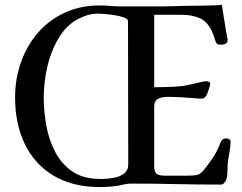

<svg xmlns="http://www.w3.org/2000/svg" viewBox="-20 -761 980 777"><path d="M498 -676Q498 -684 482 -690Q466 -696 444 -699.5Q422 -703 402.5 -704.5Q383 -706 376 -706Q340 -706 304 -688Q263 -669 235 -632.5Q207 -596 189.5 -549.5Q172 -503 164.5 -455.5Q157 -408 157 -366Q157 -310 167.5 -252.5Q178 -195 203.5 -146Q229 -97 273 -67Q317 -37 384 -37H395Q415 -37 439 -41Q463 -45 481 -58Q499 -71 499 -96ZM913 -187Q913 -169 909.5 -150.5Q906 -132 903 -113Q901 -98 900.5 -71.5Q900 -45 895 -32Q892 -26 886.5 -20Q881 -14 873 -14Q783 -14 692.5 -16Q602 -18 511 -18Q498 -18 486 -15.5Q474 -13 460 -10Q423 -4 384 -4Q274 -4 197 -50Q120 -96 80.5 -178Q41 -260 41 -366Q41 -442 65 -509.5Q89 -577 133.5 -628.5Q178 -680 241.5 -709.5Q305 -739 384 -739Q405 -739 426 -737Q447 -735 467 -735H614Q657 -735 699.5 -736.5Q742 -738 785 -738Q832 -738 878 -741Q882 -712 887 -682.5Q892 -653 897 -623Q898 -618 899.5 -612Q901 -606 901 -600Q901 -588 893 -584Q885 -580 874 -580Q863 -580 858.5 -583.5Q854 -587 851 -597Q848 -607 845 -616Q842 -625 838 -634Q819 -674 788.5 -687.5Q758 -701 716 -701H604V-408Q633 -408 662 -409Q691 -410 720 -413Q732 -415 752 -419.5Q772 -424 791 -428.5Q810 -433 817 -432H818Q821 -432 826 -429.5Q831 -427 831 -423Q831 -420 828 -409.5Q825 -399 821 -388Q817 -377 815 -374Q808 -362 795 -362Q787 -362 779 -362.5Q771 -363 763 -364Q737 -366 710.5 -367.5Q684 -369 658 -369Q636 -369 620 -361.5Q604 -354 604 -327V-92Q604 -64 614.5 -57Q625 -50 650 -50H737Q762 -50 774.5 -52.5Q787 -55 797 -64.5Q807 -74 821 -94Q834 -111 845.5 -129Q857 -147 865 -166Q868 -172 870 -178Q872 -184 875 -190Q882 -201 894 -201Q901 -201 907 -198Q913 -195 913 -187Z"/></svg>

Font: Kaisei Opti Medium
Style: Regular
Weight: 500
Designer: Font-Kai, 金井和夫
Foundry: KAZUO KANAI
Version: Version 5.003